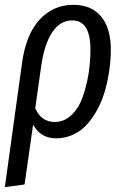

<svg xmlns="http://www.w3.org/2000/svg" viewBox="-20 -557 519 790"><path d="M282.2 -537.1Q356.9 -537.1 396.5 -488.5Q436 -439.9 436 -354Q436 -313.5 430.4 -272.2Q424.8 -231 413.6 -189.5Q402.3 -147.9 383.5 -111.8Q364.7 -75.7 340.6 -47.9Q316.4 -20 282.7 -3.9Q249 12.2 210 12.2Q147.9 12.2 116.2 -43.9L81.1 202.1L0 212.9L70.8 -298.8Q86.9 -415.5 143.1 -476.3Q199.2 -537.1 282.2 -537.1ZM205.1 -55.2Q244.1 -55.2 273.9 -83.5Q303.7 -111.8 320.1 -157.7Q336.4 -203.6 344.2 -253.2Q352.1 -302.7 352.1 -354Q352.1 -473.1 276.9 -473.1Q227.5 -473.1 194.6 -423.6Q161.6 -374 148.9 -280.8L125 -111.8Q149.4 -55.2 205.1 -55.2Z"/></svg>

Font: Fira Sans Compressed Book
Style: Italic
Weight: 350
Width: 3
Italic angle: -8°
Designer: Carrois Corporate & Edenspiekermann AG
Foundry: Carrois Corporate GbR & Edenspiekermann AG
Version: Version 4.203;PS 004.203;hotconv 1.0.88;makeotf.lib2.5.64775